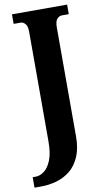

<svg xmlns="http://www.w3.org/2000/svg" viewBox="-121 -761 569 1049"><g transform="rotate(-10 163.5 -237.0)"><path d="M-18 240V182H0Q22 182 45.5 165Q69 148 85 109Q101 70 101 4V-604Q101 -636 89 -648.5Q77 -661 65 -661H25V-714H331V-661H292Q278 -661 266 -648Q254 -635 254 -601V3Q254 70 234 116Q214 162 180.5 189Q147 216 105 228Q63 240 19 240Z"/></g></svg>

Font: Noto Serif Myanmar ExtraCondensed ExtraBold
Style: Regular
Weight: 800
Width: 2
Designer: Ben Mitchell and the Monotype Design Team
Foundry: Monotype Imaging Inc.
Version: Version 2.106; ttfautohint (v1.8.4.7-5d5b)